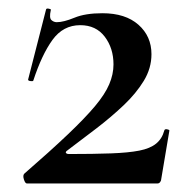

<svg xmlns="http://www.w3.org/2000/svg" viewBox="-20 -430 442 450"><path d="M37 -23Q98 -76 138.5 -114.5Q179 -153 202.5 -181Q226 -209 236 -232.5Q246 -256 246 -279Q246 -317 225.5 -344Q205 -371 168 -371Q128 -371 103 -336.5Q78 -302 58 -241Q57 -239 51 -240Q45 -241 46 -244L88 -408Q89 -411 95 -409.5Q101 -408 99 -406Q95 -388 100.5 -383Q106 -378 113 -378Q129 -378 154.5 -388.5Q180 -399 220 -399Q274 -399 304.5 -372Q335 -345 335 -303Q335 -270 317 -240.5Q299 -211 270 -183.5Q241 -156 206.5 -129.5Q172 -103 136 -76Q133 -73 135 -71Q137 -69 141 -69Q199 -69 240 -70.5Q281 -72 306.5 -77Q332 -82 346 -93.5Q360 -105 365 -124Q366 -128 371.5 -127Q377 -126 377 -124L358 -11Q358 -7 355.5 -3.5Q353 0 349 0Q279 0 198 0Q117 0 43 0Q39 0 36 -9.5Q33 -19 37 -23Z"/></svg>

Font: Cormorant Light SemiBold
Style: Regular
Weight: 600
Version: Version 4.000